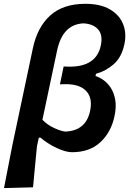

<svg xmlns="http://www.w3.org/2000/svg" viewBox="-40 -766 660 982"><path d="M-19.5 196Q-9 142 1.2 89.5Q11.5 37 23.5 -24.5L128 -518.5Q150.5 -626.5 216.5 -686.5Q282.5 -746.5 396.5 -746.5Q473 -746.5 521.5 -718.5Q570 -690.5 589.2 -643.5Q608.5 -596.5 596 -539Q582 -473 541.8 -437.8Q501.5 -402.5 451 -388.5L448.5 -377Q466.5 -372 487.8 -357.5Q509 -343 525.8 -318Q542.5 -293 549.2 -256.5Q556 -220 545.5 -171.5Q528.5 -90 473.5 -38.8Q418.5 12.5 328.5 12.5Q296 12.5 249.8 -9.2Q203.5 -31 167 -62H158.5L149 -18Q143.5 37.5 138.8 87.5Q134 137.5 129 192ZM294.5 -93Q400 -97.5 421 -199.5Q434.5 -264 401.5 -299.8Q368.5 -335.5 297.5 -335.5Q290.5 -335.5 282 -335.2Q273.5 -335 266.5 -334.5L285.5 -426Q291 -426 298.2 -425.5Q305.5 -425 316 -425Q453 -425 475.5 -533Q487 -587 461.8 -615.5Q436.5 -644 387 -646.5Q280.5 -642 252 -507.5L177 -153.5Q201 -128 236.5 -111.5Q272 -95 294.5 -93Z"/></svg>

Font: Commissioner Loud SemiBold
Style: Italic
Weight: 600
Italic angle: -12°
Designer: Kostas Bartsokas
Foundry: Kostas Bartsokas
Version: Version 1.000; ttfautohint (v1.8.3)